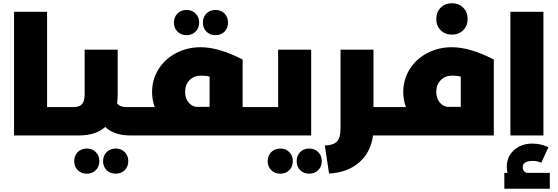

<svg xmlns="http://www.w3.org/2000/svg" viewBox="-20 -829 3413 1175"><path d="M375 -173.8Q384.3 -173.8 389.6 -150.4Q395 -127 395 -87.9Q395 -47.4 389.6 -23.7Q384.3 0 375 0H65.9V-756.8H268.1V-173.8Z M828.1 -173.8Q837.4 -173.8 842.8 -150.4Q848.1 -127 848.1 -87.9Q848.1 -47.4 842.8 -23.7Q837.4 0 828.1 0H776.9Q678.7 0 624 -51.8Q564.9 0 461.9 0H375Q365.7 0 360.4 -23.7Q355 -47.4 355 -87.9Q355 -127 360.4 -150.4Q365.7 -173.8 375 -173.8H431.2Q466.3 -173.8 482.2 -192.4Q498 -210.9 498 -251V-524.9H700.2V-250Q700.2 -226.6 696.8 -196.8Q712.9 -173.8 750 -173.8ZM455.8 101.8Q477.5 80.1 511.2 80.1Q544.9 80.1 566.4 101.8Q587.9 123.5 587.9 157.2Q587.9 190.9 566.4 212.4Q544.9 233.9 511.2 233.9Q477.5 233.9 455.8 212.4Q434.1 190.9 434.1 157.2Q434.1 123.5 455.8 101.8ZM632.6 101.8Q654.3 80.1 688 80.1Q721.7 80.1 743.4 101.8Q765.1 123.5 765.1 157.2Q765.1 190.9 743.4 212.4Q721.7 233.9 688 233.9Q654.3 233.9 632.6 212.4Q610.8 190.9 610.8 157.2Q610.8 123.5 632.6 101.8Z M1177 -635.5Q1155.3 -613.8 1121.6 -613.8Q1087.9 -613.8 1066.2 -635.5Q1044.4 -657.2 1044.4 -690.9Q1044.4 -724.6 1066.2 -746.3Q1087.9 -768.1 1121.6 -768.1Q1155.3 -768.1 1177 -746.3Q1198.7 -724.6 1198.7 -690.9Q1198.7 -657.2 1177 -635.5ZM1354 -635.5Q1332.5 -613.8 1298.8 -613.8Q1265.1 -613.8 1243.4 -635.5Q1221.7 -657.2 1221.7 -690.9Q1221.7 -724.6 1243.4 -746.3Q1265.1 -768.1 1298.8 -768.1Q1332.5 -768.1 1354 -746.3Q1375.5 -724.6 1375.5 -690.9Q1375.5 -657.2 1354 -635.5ZM1575.7 -173.8Q1585 -173.8 1590.3 -150.4Q1595.7 -127 1595.7 -87.9Q1595.7 -47.4 1590.3 -23.7Q1585 0 1575.7 0H827.6Q818.4 0 813 -23.7Q807.6 -47.4 807.6 -87.9Q807.6 -127 813 -150.4Q818.4 -173.8 827.6 -173.8H926.8Q910.6 -219.7 910.6 -265.1Q910.6 -342.3 950.2 -405.5Q989.7 -468.8 1058.1 -504.4Q1126.5 -540 1208.5 -540Q1318.8 -540 1464.8 -464.8V-173.8ZM1112.8 -266.1Q1112.8 -231.4 1130.6 -206.3Q1148.4 -181.2 1178.7 -174.8H1262.7V-359.9Q1241.2 -366.2 1210.4 -366.2Q1167 -366.2 1139.9 -338.4Q1112.8 -310.5 1112.8 -266.1Z M1884.3 -524.9V0H1575.2Q1565.9 0 1560.5 -23.7Q1555.2 -47.4 1555.2 -87.9Q1555.2 -127 1560.5 -150.4Q1565.9 -173.8 1575.2 -173.8H1682.1V-524.9ZM1639.9 101.8Q1661.6 80.1 1695.3 80.1Q1729 80.1 1750.5 101.8Q1772 123.5 1772 157.2Q1772 190.9 1750.5 212.4Q1729 233.9 1695.3 233.9Q1661.6 233.9 1639.9 212.4Q1618.2 190.9 1618.2 157.2Q1618.2 123.5 1639.9 101.8ZM1816.9 101.8Q1838.4 80.1 1872.1 80.1Q1905.8 80.1 1927.5 101.8Q1949.2 123.5 1949.2 157.2Q1949.2 190.9 1927.5 212.4Q1905.8 233.9 1872.1 233.9Q1838.4 233.9 1816.9 212.4Q1795.4 190.9 1795.4 157.2Q1795.4 123.5 1816.9 101.8Z M2364.7 -173.8Q2374 -173.8 2379.4 -150.4Q2384.8 -127 2384.8 -87.9Q2384.8 -47.4 2379.4 -23.7Q2374 0 2364.7 0H2262.7Q2249 103.5 2177.7 165.3Q2106.4 227.1 1993.7 232.9L1967.8 61Q2020.5 60.1 2042.2 36.9Q2064 13.7 2064 -44.9V-524.9H2265.6V-173.8Z M2814.7 -644Q2787.6 -617.2 2745.6 -617.2Q2703.6 -617.2 2676.8 -644Q2649.9 -670.9 2649.9 -712.9Q2649.9 -754.9 2676.8 -782Q2703.6 -809.1 2745.6 -809.1Q2787.6 -809.1 2814.7 -782Q2841.8 -754.9 2841.8 -712.9Q2841.8 -670.9 2814.7 -644ZM2745.6 -540Q2856 -540 3002 -464.8V0H2364.7Q2355.5 0 2350.1 -23.7Q2344.7 -47.4 2344.7 -87.9Q2344.7 -127 2350.1 -150.4Q2355.5 -173.8 2364.7 -173.8H2463.9Q2447.8 -219.7 2447.8 -265.1Q2447.8 -342.3 2487.3 -405.5Q2526.9 -468.8 2595.2 -504.4Q2663.6 -540 2745.6 -540ZM2649.9 -266.1Q2649.9 -231.4 2667.7 -206.3Q2685.5 -181.2 2715.8 -174.8H2799.8V-359.9Q2778.3 -366.2 2747.6 -366.2Q2704.1 -366.2 2677 -338.4Q2649.9 -310.5 2649.9 -266.1Z M3305.7 -756.8V0H3103.5V-756.8ZM3202.6 229H3344.7V326.2H3066.4V229H3085.4Q3081.5 204.6 3081.5 191.9Q3081.5 129.9 3125.5 89.8Q3169.4 49.8 3237.8 49.8Q3290 49.8 3336.4 71.8L3292.5 167Q3271 155.8 3237.8 155.8Q3210 155.8 3194.3 165.8Q3178.7 175.8 3178.7 193.8Q3178.7 219.7 3202.6 229Z"/></svg>

Font: Montserrat-Arabic ExtraBold
Style: Regular
Weight: 800
Designer: Mohamed Gaber
Foundry: Kief Type Foundry
Version: Version 5.008;PS 005.008;hotconv 1.0.88;makeotf.lib2.5.64775